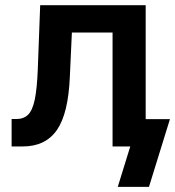

<svg xmlns="http://www.w3.org/2000/svg" viewBox="-20 -566 677 742"><path d="M24.9 0V-106H43Q71.3 -106 88.4 -122.6Q105.5 -139.2 114.3 -180.9Q123 -222.7 126 -296.9L135.3 -545.9H543V0H415V-440.4H257.8L250 -270.5Q244.1 -127.4 200 -63.7Q155.8 0 67.9 0ZM435.1 156.2 483.4 0H445.8V-105.5H636.7L555.7 156.2Z"/></svg>

Font: Inter Semi Bold
Style: Regular
Weight: 600
Designer: Rasmus Andersson
Foundry: rsms
Version: Version 4.000;git-e0f93cc